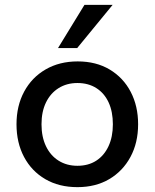

<svg xmlns="http://www.w3.org/2000/svg" viewBox="-20 -764 637 791"><path d="M299 7Q223 7 166.5 -26Q110 -59 79 -117.5Q48 -176 48 -252Q48 -328 79.5 -386.5Q111 -445 168 -478Q225 -511 300 -511Q376 -511 432 -477.5Q488 -444 518.5 -385.5Q549 -327 549 -252Q549 -176 517.5 -117.5Q486 -59 430 -26Q374 7 299 7ZM299 -81Q344 -81 376.5 -102Q409 -123 427 -161.5Q445 -200 445 -252Q445 -304 427.5 -342Q410 -380 377 -401Q344 -422 299 -422Q255 -422 221.5 -401Q188 -380 169.5 -342Q151 -304 151 -252Q151 -200 169.5 -161.5Q188 -123 221.5 -102Q255 -81 299 -81ZM219 -566 328 -744H444L298 -566Z"/></svg>

Font: REM
Style: Regular
Weight: 400
Designer: Octavio Pardo
Foundry: Ashler Design
Version: Version 1.005;gftools[0.9.28]